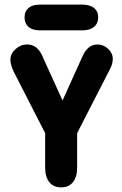

<svg xmlns="http://www.w3.org/2000/svg" viewBox="-20 -798 528 829"><path d="M175 -223V-74Q175 -34 193 -11.5Q211 11 244 11Q277 11 295 -11.5Q313 -34 313 -74V-223L453 -496Q467 -521 467 -544Q467 -568 447 -587Q427 -606 401 -606Q358 -606 335 -552L250 -364L166 -549Q154 -579 137 -592.5Q120 -606 96 -606Q69 -606 47 -586Q25 -566 25 -540Q25 -519 39 -489ZM152 -778Q120 -778 103 -763.5Q86 -749 86 -723Q86 -697 103 -682Q120 -667 152 -667H336Q368 -667 386 -682Q404 -697 404 -723Q404 -749 386 -763.5Q368 -778 336 -778Z"/></svg>

Font: Beiruti ExtraBold
Style: Regular
Weight: 800
Designer: Arlette Boutros
Foundry: Boutros
Version: Version 1.41